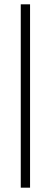

<svg xmlns="http://www.w3.org/2000/svg" viewBox="-20 -736 235 888"><path d="M76 -716V132H119V-716Z"/></svg>

Font: Ortica Linear
Style: Regular
Weight: 400
Designer: Benedetta Bovani
Foundry: Collletttivo
Version: Version 2.000;Glyphs 3.1.2 (3151)